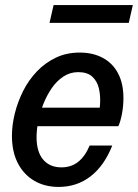

<svg xmlns="http://www.w3.org/2000/svg" viewBox="-20 -726 543 756"><path d="M211 10Q156 10 114.5 -14.5Q73 -39 50 -84Q27 -129 27 -191Q27 -234 38.5 -280Q50 -326 71.5 -368.5Q93 -411 125.5 -445Q158 -479 200 -499Q242 -519 294 -519Q346 -519 385 -498Q424 -477 445 -437Q466 -397 466 -340Q466 -309 460.5 -279Q455 -249 446 -229H95L110 -302H399L365 -255Q372 -284 374 -316.5Q376 -349 369.5 -377.5Q363 -406 343.5 -424Q324 -442 288 -442Q256 -442 229.5 -424.5Q203 -407 183.5 -378.5Q164 -350 150.5 -316Q137 -282 130.5 -248Q124 -214 124 -186Q124 -128 150 -97.5Q176 -67 222 -67Q260 -67 287.5 -88.5Q315 -110 333 -153H422Q391 -74 337 -32Q283 10 211 10ZM175 -636 191 -706H503L487 -636Z"/></svg>

Font: Instrument Sans SemiCondensed Medium
Style: Italic
Weight: 500
Width: 4
Italic angle: -13°
Designer: Rodrigo Fuenzalida
Foundry: fragTYPE
Version: Version 1.000;gftools[0.9.28]